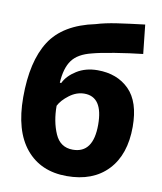

<svg xmlns="http://www.w3.org/2000/svg" viewBox="-86 -836 772 916"><g transform="rotate(10 300.0 -378.5)"><path d="M299 10Q426 10 497.5 -65.5Q569 -141 569 -276Q569 -397 511 -455Q453 -513 358 -513Q300 -513 257 -486Q214 -459 197 -423H190Q194 -494 222 -532.5Q250 -571 316 -587Q352 -597 423 -608.5Q494 -620 558 -627L543 -767Q467 -758 409.5 -749.5Q352 -741 310 -728Q156 -696 93 -597.5Q30 -499 30 -325Q30 -162 101.5 -76Q173 10 299 10ZM306 -119Q245 -119 219.5 -177.5Q194 -236 194 -312Q208 -340 242.5 -366Q277 -392 315 -392Q405 -392 405 -257Q405 -119 306 -119Z"/></g></svg>

Font: Noto Sans Mono Extra
Style: Regular
Weight: 800
Designer: Monotype Design Team
Foundry: Monotype Imaging Inc.
Version: Version 1.900